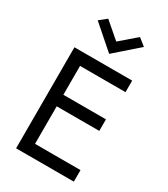

<svg xmlns="http://www.w3.org/2000/svg" viewBox="-228 -1051 1006 1152"><g transform="rotate(30 275.0 -475.0)"><path d="M127 0H480V-80H127ZM127 -620H480V-700H127ZM127 -340H460V-420H127ZM80 -700V0H165V-700ZM280 -855 170 -950 120 -910 280 -770 440 -910 390 -950Z"/></g></svg>

Font: Jost* Book
Style: Regular
Weight: 400
Version: Version 3.000